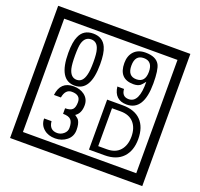

<svg xmlns="http://www.w3.org/2000/svg" viewBox="-170 -1151 1496 1433"><g transform="rotate(20 577.5 -435.0)"><path d="M1103 90H53V-960H1103ZM1028 15V-885H128V15ZM497 -656Q497 -442 371 -442Q244 -442 244 -656Q244 -744 265 -789Q294 -855 371 -855Q448 -855 477 -789Q497 -745 497 -656ZM444 -656Q444 -723 435 -752Q420 -809 371 -809Q322 -809 306 -752Q298 -723 298 -656Q298 -587 306 -553Q322 -488 371 -488Q419 -488 435 -554Q444 -587 444 -656ZM919 -658Q919 -442 784 -442Q687 -442 674 -545H727Q731 -485 785 -485Q868 -485 865 -652Q844 -625 834 -617Q814 -602 780 -602Q663 -602 663 -728Q663 -786 695.5 -820.5Q728 -855 786 -855Q870 -855 898 -805Q919 -766 919 -658ZM858 -728Q858 -812 788 -812Q719 -812 719 -728Q719 -644 788 -644Q858 -644 858 -728ZM499 -136Q499 -84 460.5 -53Q422 -22 369 -22Q314 -22 280 -51Q242 -82 242 -134H301Q307 -65 370 -65Q398 -65 421 -84.5Q444 -104 444 -132Q444 -177 426 -196Q408 -215 363 -215V-259Q405 -259 421.5 -276Q438 -293 438 -334Q438 -392 369 -392Q318 -392 306 -324H251Q264 -435 368 -435Q419 -435 454 -409Q493 -380 493 -330Q493 -265 451 -238Q475 -222 483 -210Q499 -185 499 -136ZM955 -229Q955 -136 904.5 -83Q854 -30 760 -30H636V-427H760Q855 -427 905 -375.5Q955 -324 955 -229ZM901 -229Q901 -298 865 -338.5Q829 -379 761 -379H692V-78H761Q829 -78 865 -119Q901 -160 901 -229Z"/></g></svg>

Font: Unicode BMP Fallback SIL
Style: Regular
Weight: 400
Foundry: NRSI, SIL International
Version: Version 5.1 Based on Unicode 5.1